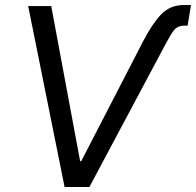

<svg xmlns="http://www.w3.org/2000/svg" viewBox="-20 -752 788 772"><path d="M555.7 -586.4Q591.3 -655.3 627.4 -693.6Q663.6 -731.9 720.2 -731.9H748L734.4 -648.9H723.1Q693.4 -648.9 679.2 -630.1Q665 -611.3 646 -575.2L339.4 0H239.7L93.3 -727.5H186L302.2 -104H306.6Z"/></svg>

Font: Inter 24pt
Style: Italic
Weight: 400
Italic angle: -9.3988°
Designer: Rasmus Andersson
Foundry: rsms
Version: Version 4.001;git-66647c0bb